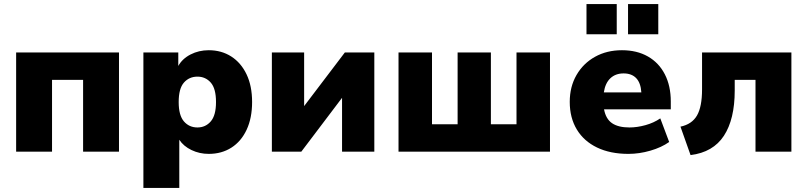

<svg xmlns="http://www.w3.org/2000/svg" viewBox="-20 -752 4004 952"><path d="M60 0V-492H570V0H392V-356H238V0Z M691 180V-492H864V-425Q884 -461 925 -482Q966 -503 1015 -503Q1078 -503 1126.5 -472Q1175 -441 1202.5 -383.5Q1230 -326 1230 -246Q1230 -167 1203 -109Q1176 -51 1127.5 -20Q1079 11 1015 11Q969 11 929.5 -8Q890 -27 869 -59V180ZM959 -120Q999 -120 1025 -150Q1051 -180 1051 -246Q1051 -313 1025 -342.5Q999 -372 959 -372Q918 -372 892 -342.5Q866 -313 866 -246Q866 -180 892 -150Q918 -120 959 -120Z M1328 0V-492H1488V-226L1690 -492H1836V0H1676V-267L1474 0Z M1956 0V-492H2122V-136H2249V-492H2414V-136H2541V-492H2707V0Z M3096 11Q3006 11 2940.5 -20.5Q2875 -52 2840 -110Q2805 -168 2805 -247Q2805 -322 2838.5 -380Q2872 -438 2930.5 -470.5Q2989 -503 3064 -503Q3138 -503 3192.5 -472Q3247 -441 3276.5 -383.5Q3306 -326 3306 -249V-210H2975Q2984 -162 3015 -141Q3046 -120 3101 -120Q3139 -120 3180.5 -131.5Q3222 -143 3254 -165L3298 -48Q3260 -21 3205 -5Q3150 11 3096 11ZM3072 -388Q3032 -388 3006.5 -364Q2981 -340 2974 -294H3160Q3157 -341 3134.5 -364.5Q3112 -388 3072 -388ZM3094 -582V-732H3244V-582ZM2888 -582V-732H3038V-582Z M3404 17 3354 -124Q3411 -136 3436 -179.5Q3461 -223 3461 -309V-492H3904V0H3726V-356H3623V-303Q3623 -161 3569.5 -79Q3516 3 3404 17Z"/></svg>

Font: Nunito Sans Black
Style: Regular
Weight: 900
Designer: Vernon Adams
Foundry: Vernon Adams
Version: Version 3.006; ttfautohint (v1.8.3)